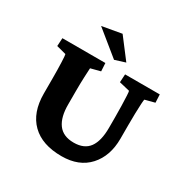

<svg xmlns="http://www.w3.org/2000/svg" viewBox="-145 -740 852 873"><g transform="rotate(30 281.0 -303.5)"><path d="M26.4 -460H252L254.4 -417.5L203.6 -404.3Q202.6 -389.2 201.2 -355.7Q199.7 -322.3 199.7 -281.7V-213.9Q199.2 -146 225.6 -110.1Q252 -74.2 307.6 -74.2Q362.8 -74.2 388.2 -109.1Q413.6 -144 413.6 -212.9V-267.6Q413.6 -298.3 412.8 -328.9Q412.1 -359.4 410.9 -380.6Q409.7 -401.9 408.2 -404.3L353 -417.5L355.5 -460H537.6L539.6 -417.5L488.8 -404.3Q487.3 -401.9 486.1 -380.6Q484.9 -359.4 484.1 -328.9Q483.4 -298.3 483.4 -267.6V-196.3Q483.4 -105 432.6 -49.1Q381.8 6.8 290.5 6.8Q188.5 6.8 133.8 -46.9Q79.1 -100.6 79.1 -199.7V-281.7Q79.1 -326.2 77.6 -363Q76.2 -399.9 74.2 -404.3L23.9 -417.5ZM278.8 -492.2 150.9 -596.2 253.4 -614.3 333.5 -509.3Z"/></g></svg>

Font: Lateef ExtraBold
Style: Regular
Weight: 800
Designer: SIL International
Foundry: SIL International
Version: Version 4.200